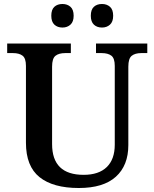

<svg xmlns="http://www.w3.org/2000/svg" viewBox="-20 -932 773 962"><path d="M110 -217V-602Q110 -640 93 -653Q76 -666 45 -666H16V-714H335V-666H307Q275 -666 258 -652.5Q241 -639 241 -598V-210Q241 -56 399 -56Q475 -56 515 -95Q555 -134 555 -207V-602Q555 -640 538 -653Q521 -666 489 -666H461V-714H718V-666H688Q657 -666 640 -652.5Q623 -639 623 -598V-205Q623 -103 560.5 -46.5Q498 10 375 10Q246 10 178 -44.5Q110 -99 110 -217ZM237 -853Q237 -884 252.5 -898Q268 -912 293 -912Q317 -912 333 -898Q349 -884 349 -853Q349 -823 333 -808.5Q317 -794 293 -794Q268 -794 252.5 -808.5Q237 -823 237 -853ZM435 -853Q435 -884 450.5 -898Q466 -912 491 -912Q515 -912 531 -898Q547 -884 547 -853Q547 -823 531 -808.5Q515 -794 491 -794Q466 -794 450.5 -808.5Q435 -823 435 -853Z"/></svg>

Font: Noto Serif SemiBold
Style: Regular
Weight: 600
Designer: Monotype Design Team
Foundry: Monotype Imaging Inc.
Version: Version 1.001